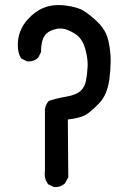

<svg xmlns="http://www.w3.org/2000/svg" viewBox="-20 -741 540 770"><path d="M159.2 -44.9Q159.2 -51.3 160.2 -58.1V-302.2Q162.6 -320.8 173.8 -334L175.3 -335.9Q205.1 -346.7 246.1 -353.5Q287.1 -360.4 305.2 -378.4Q320.3 -393.6 324.7 -417Q330.1 -444.3 331.5 -476.6Q331.5 -479.5 331.5 -482.9Q331.5 -512.2 320.8 -548.8Q308.6 -588.4 280.8 -605.5Q251.5 -623.5 231.9 -626Q227.1 -626.5 223.9 -626.5Q220.7 -626.5 216.3 -626.5Q211.9 -626.5 204.6 -624.5Q179.2 -619.1 165.5 -605.5Q159.7 -599.6 155 -591.1Q150.4 -582.5 147.5 -567.9Q144.5 -553.2 144.5 -534.2V-532.2L133.3 -509.8L132.3 -508.8Q116.2 -494.6 95.2 -494.6Q92.3 -494.6 87.9 -495.1L64.9 -506.8L63.5 -508.8Q51.3 -530.3 51.3 -560.1Q51.3 -617.7 89.8 -661.6Q120.6 -696.3 157.2 -710.4Q183.1 -720.7 215.3 -720.7Q229 -720.7 243.7 -718.8Q293 -712.4 316.9 -696.8Q339.8 -682.1 366.7 -657.2Q394 -631.3 405.8 -605Q417 -579.1 421.9 -533.7Q423.8 -516.1 423.8 -496.1Q423.8 -463.9 418.9 -425.3Q410.6 -360.8 377.4 -326.7Q345.7 -293.5 323.7 -280.5Q301.8 -267.6 252 -261.7L253.9 -30.3L240.7 -5.9L239.7 -4.9Q223.6 9.3 202.6 9.3Q199.7 9.3 195.3 8.8L172.4 -2.4L171.4 -4.4Q159.2 -21.5 159.2 -44.9Z"/></svg>

Font: Bakudai
Style: Bold
Weight: 700
Version: Version 1.48